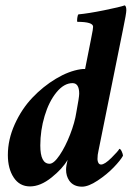

<svg xmlns="http://www.w3.org/2000/svg" viewBox="-20 -700 516 728"><path d="M280.3 -344.7Q280.3 -384.8 254.9 -384.8Q222.7 -384.8 194.1 -349.9Q165.5 -314.9 149.2 -260.3Q132.8 -205.6 132.8 -148.4Q132.8 -79.1 168 -79.1Q184.1 -79.1 206.1 -111.6Q228 -144 245.8 -189.9Q263.7 -235.8 269.5 -274.4Q280.3 -332 280.3 -344.7ZM324.2 -546.9Q325.2 -552.7 327.6 -564.7Q330.1 -576.7 331.5 -585.2Q333 -593.8 333 -598.6Q333 -617.2 273.4 -617.2Q271.5 -620.1 272.9 -631.3Q274.4 -642.6 277.3 -645.5Q314.9 -648.9 375 -661.1Q435.1 -673.3 453.1 -679.7Q459 -676.3 459 -661.1Q459 -648.9 446.3 -587.9L353.5 -128.9Q349.6 -113.3 349.6 -96.7Q349.6 -88.9 353 -82.5Q356.4 -76.2 363.3 -76.2Q377 -76.2 402.6 -101.6Q428.2 -127 432.6 -135.7Q437 -135.7 441.7 -125.5Q446.3 -115.2 446.3 -109.4Q437 -92.3 411.1 -65.4Q385.3 -38.6 350.3 -15.4Q315.4 7.8 291 7.8Q258.3 7.8 242.2 -15.6Q230.5 -33.2 230.5 -56.6Q230.5 -70.3 236.3 -93.8Q217.3 -60.5 175.3 -26.9Q133.3 6.8 93.8 6.8Q54.2 6.8 32 -26.9Q9.8 -60.5 9.8 -112.3Q9.8 -170.9 35.9 -228.8Q62 -286.6 102.5 -329.3Q143.1 -372.1 191.9 -401.4Q240.7 -430.7 286.1 -437.5Q292 -438.5 302.7 -438.5Z"/></svg>

Font: Crimson
Style: BoldItalic
Weight: 700
Italic angle: -11°
Version: Version 0.8